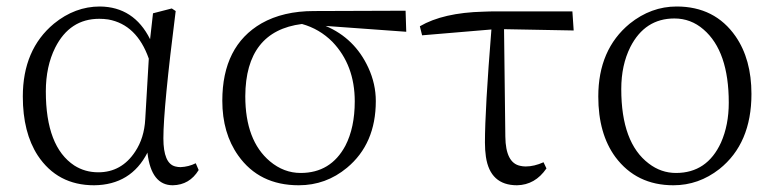

<svg xmlns="http://www.w3.org/2000/svg" viewBox="-20 -545 2334 579"><path d="M418 -185.5 428.7 -368.2Q392.6 -470.7 306.6 -486.3Q293 -488.3 279.3 -488.3Q190.4 -488.3 146.5 -401.4Q118.2 -344.7 118.2 -269.5Q118.2 -102.5 204.1 -45.9Q236.3 -25.4 276.4 -25.4Q346.7 -25.4 387.7 -87.9Q415 -128.9 418 -185.5ZM570.3 -52.7 579.1 -32.2Q551.8 12.7 501 13.7Q436.5 13.7 424.8 -83Q424.8 -84 424.8 -85Q375 12.7 263.7 13.7Q153.3 13.7 93.8 -76.2Q48.8 -145.5 48.8 -253.9Q48.8 -395.5 142.6 -473.6Q206.1 -525.4 281.2 -525.4Q383.8 -524.4 432.6 -426.8L441.4 -504.9L498 -519.5L509.8 -511.7Q472.7 -219.7 472.7 -127.9Q472.7 -51.8 508.8 -43Q516.6 -41 524.4 -41Q548.8 -42 570.3 -52.7Z M886.7 -23.4Q977.5 -23.4 1021.5 -105.5Q1049.8 -160.2 1049.8 -239.3Q1049.8 -348.6 982.4 -418.9Q943.4 -458 890.6 -472.7Q720.7 -451.2 719.7 -254.9Q719.7 -121.1 793.9 -58.6Q835.9 -23.4 886.7 -23.4ZM1205.1 -449.2 961.9 -466.8Q1049.8 -429.7 1090.8 -340.8Q1113.3 -292 1113.3 -240.2Q1113.3 -111.3 1026.4 -39.1Q962.9 13.7 880.9 13.7Q761.7 13.7 698.2 -76.2Q650.4 -143.6 650.4 -241.2Q650.4 -406.2 768.6 -474.6Q834 -511.7 926.8 -511.7L1203.1 -512.7Z M1500 -457 1503.9 -132.8Q1504.9 -53.7 1548.8 -44.9Q1556.6 -43 1565.4 -43Q1590.8 -43 1619.1 -55.7L1627.9 -37.1Q1593.8 12.7 1539.1 13.7Q1458 13.7 1445.3 -72.3Q1442.4 -91.8 1442.4 -115.2Q1442.4 -213.9 1461.9 -456.1L1252.9 -438.5L1246.1 -465.8Q1316.4 -506.8 1437.5 -509.8Q1457 -510.7 1477.5 -510.7H1706.1L1710 -453.1Z M2010.7 13.7Q1899.4 13.7 1835.9 -71.3Q1784.2 -141.6 1784.2 -253.9Q1784.2 -395.5 1878.9 -473.6Q1943.4 -525.4 2020.5 -525.4Q2135.7 -525.4 2198.2 -435.5Q2246.1 -366.2 2246.1 -261.7Q2246.1 -112.3 2149.4 -35.2Q2086.9 13.7 2010.7 13.7ZM2018.6 -23.4Q2112.3 -23.4 2154.3 -115.2Q2177.7 -168 2177.7 -235.4Q2177.7 -390.6 2101.6 -456.1Q2063.5 -489.3 2013.7 -489.3Q1924.8 -489.3 1880.9 -403.3Q1853.5 -348.6 1853.5 -276.4Q1853.5 -114.3 1936.5 -51.8Q1973.6 -23.4 2018.6 -23.4Z"/></svg>

Font: GenYoMin JP Light
Style: Regular
Weight: 300
Version: Version 1.001;PS 1;hotconv 16.6.51;makeotf.lib2.5.65220 DEVE